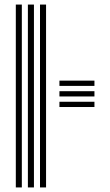

<svg xmlns="http://www.w3.org/2000/svg" viewBox="-20 -820 482 840"><path d="M155 0V-800H181.5V0ZM49.2 0V-800H75.5V0ZM102 0V-800H128.5V0ZM240 -351.8V-374.8H393.2V-351.8ZM240 -444.2V-467.2H393.2V-444.2ZM240 -398V-421H393.2V-398Z"/></svg>

Font: Big Shoulders Inline Text Thin ExtraBold
Style: Regular
Weight: 800
Version: Version 2.002